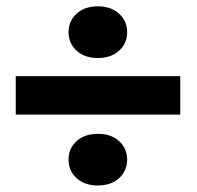

<svg xmlns="http://www.w3.org/2000/svg" viewBox="-20 -630 609 595"><path d="M538.6 -274.9H28.8V-394H538.6ZM192.4 -530.3Q192.4 -564.9 217.3 -587.6Q242.2 -610.4 283.2 -610.4Q324.2 -610.4 349.1 -587.6Q374 -564.9 374 -530.3Q374 -495.6 349.1 -472.9Q324.2 -450.2 283.2 -450.2Q242.2 -450.2 217.3 -472.9Q192.4 -495.6 192.4 -530.3ZM192.4 -135.3Q192.4 -169.9 217.3 -192.6Q242.2 -215.3 283.2 -215.3Q324.2 -215.3 349.1 -192.6Q374 -169.9 374 -135.3Q374 -100.6 349.1 -77.9Q324.2 -55.2 283.2 -55.2Q242.2 -55.2 217.3 -77.9Q192.4 -100.6 192.4 -135.3Z"/></svg>

Font: TypoPRO Roboto
Style: Regular
Weight: 900
Designer: Google
Version: Version 2.136; 2016